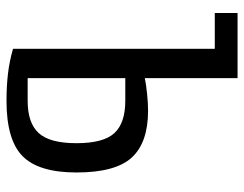

<svg xmlns="http://www.w3.org/2000/svg" viewBox="-100 -640 750 590"><g transform="rotate(90 275.0 -345.0)"><path d="M290 10Q245 10 206.5 5.5Q168 1 130 -10V-630H20V-700H220V-415Q239 -419 268.5 -422Q298 -425 320 -425Q418 -425 464 -375Q510 -325 510 -205Q510 -89 460 -39.5Q410 10 290 10ZM220 -55H290Q358 -55 389 -89Q420 -123 420 -205Q420 -288 389 -321.5Q358 -355 290 -355H220Z"/></g></svg>

Font: Cuprum
Style: Regular
Weight: 400
Designer: Jovanny Lemonad
Foundry: Jovanny Lemonad
Version: Version 3.000